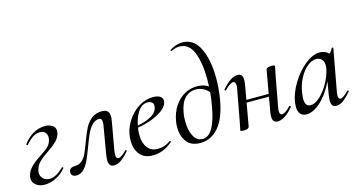

<svg xmlns="http://www.w3.org/2000/svg" viewBox="-79 -1058 2606 1400"><g transform="rotate(-15 1224.0 -357.5)"><path d="M24 -58Q24 -66 25 -71Q32 -108 61.5 -138.5Q91 -169 137 -198Q183 -227 203.5 -248.5Q224 -270 229 -301Q230 -305 230 -314Q230 -335 217 -350Q204 -365 178 -365Q148 -365 121.5 -347Q95 -329 69 -298L67 -297Q64 -297 61 -300Q58 -303 59 -305Q94 -352 136.5 -375.5Q179 -399 224 -399Q255 -399 278.5 -384.5Q302 -370 302 -342Q302 -334 301 -330Q295 -297 270 -271Q245 -245 202 -216Q153 -184 127 -157.5Q101 -131 94 -91Q93 -88 93 -81Q93 -55 111.5 -36.5Q130 -18 161 -18Q209 -18 266 -75Q267 -76 269 -76Q272 -76 274.5 -73.5Q277 -71 276 -68Q244 -28 200 -7Q156 14 113 14Q76 14 50 -5.5Q24 -25 24 -58Z M316 -24Q316 -61 366 -61Q395 -61 416 -80.5Q437 -100 450.5 -129.5Q464 -159 482 -208Q505 -270 523.5 -307Q542 -344 574 -370Q606 -396 654 -396Q681 -396 695 -383Q709 -370 709 -340Q709 -327 706 -310L667 -89Q665 -69 665 -64Q665 -34 683 -34Q704 -34 746 -76Q747 -77 749 -77Q752 -77 754 -73.5Q756 -70 754 -68Q721 -29 693.5 -10Q666 9 639 9Q599 9 599 -42Q599 -59 604 -89L639 -293Q641 -303 641 -317Q641 -347 620 -347Q590 -347 567 -323Q544 -299 527.5 -264Q511 -229 490 -171Q468 -112 451.5 -76Q435 -40 411 -15.5Q387 9 355 9Q337 9 326.5 0.5Q316 -8 316 -24Z M801 -135Q801 -157 806 -185Q816 -237 849.5 -286.5Q883 -336 933 -367.5Q983 -399 1039 -399Q1077 -399 1096 -384.5Q1115 -370 1111 -345Q1106 -313 1067.5 -284Q1029 -255 970 -235Q911 -215 846 -208L848 -221Q934 -233 984.5 -262Q1035 -291 1035 -338Q1035 -354 1022.5 -363Q1010 -372 992 -372Q949 -372 919.5 -328.5Q890 -285 879 -218Q873 -188 873 -160Q873 -99 900 -62Q927 -25 977 -25Q1033 -25 1075 -58H1076Q1079 -58 1081.5 -55Q1084 -52 1082 -49Q1011 12 933 12Q867 12 834 -29Q801 -70 801 -135Z M1154 -139Q1154 -166 1158 -186Q1169 -249 1199.5 -295.5Q1230 -342 1274.5 -367Q1319 -392 1370 -392Q1432 -392 1478 -352L1461 -313Q1443 -342 1415 -357Q1387 -372 1356 -372Q1307 -372 1273 -337Q1239 -302 1227 -230Q1222 -205 1222 -168Q1222 -102 1245 -56Q1268 -10 1313 -10Q1401 -10 1438 -217Q1457 -315 1457 -423Q1457 -545 1425.5 -625Q1394 -705 1321 -705Q1292 -705 1262 -689L1260 -688Q1257 -688 1254.5 -692Q1252 -696 1254 -698Q1302 -729 1348 -729Q1436 -729 1479 -639.5Q1522 -550 1522 -413Q1522 -332 1509 -258Q1486 -121 1429 -53.5Q1372 14 1291 14Q1220 14 1187 -30Q1154 -74 1154 -139Z M1593 1 1597 -19Q1606 -62 1608 -74L1649 -297Q1652 -312 1652 -322Q1652 -353 1633 -353Q1622 -353 1605 -341.5Q1588 -330 1567 -309Q1566 -308 1564 -308Q1561 -308 1559 -311.5Q1557 -315 1559 -317Q1593 -357 1622 -376Q1651 -395 1678 -395Q1698 -395 1707 -383.5Q1716 -372 1716 -347Q1716 -332 1711 -302L1659 -9Q1657 -1 1647 3.5Q1637 8 1620 8Q1593 8 1593 1ZM1662 -203H1897L1894 -183H1658ZM1836 -40Q1836 -56 1841 -84L1893 -378Q1895 -386 1905 -390.5Q1915 -395 1932 -395Q1959 -395 1959 -388L1955 -366Q1945 -319 1944 -313L1903 -90Q1900 -75 1900 -64Q1900 -34 1919 -34Q1930 -34 1947 -45.5Q1964 -57 1984 -78Q1985 -79 1987 -79Q1991 -79 1993 -75.5Q1995 -72 1993 -69Q1959 -29 1930 -10.5Q1901 8 1875 8Q1855 8 1845.5 -3.5Q1836 -15 1836 -40Z M2029 -62Q2029 -71 2031 -91Q2041 -160 2084.5 -232.5Q2128 -305 2187 -352Q2246 -399 2298 -399Q2330 -399 2355.5 -381Q2381 -363 2384 -328L2336 -357Q2350 -359 2367.5 -373.5Q2385 -388 2392 -407Q2394 -409 2396 -409Q2399 -409 2402 -407.5Q2405 -406 2404 -405L2346 -89Q2343 -73 2343 -62Q2343 -34 2359 -34Q2381 -34 2422 -77Q2423 -78 2425 -78Q2428 -78 2430 -74.5Q2432 -71 2430 -69Q2397 -30 2370 -10.5Q2343 9 2318 9Q2298 9 2288.5 -3Q2279 -15 2279 -41Q2279 -57 2284 -89L2308 -229L2327 -246Q2299 -169 2259.5 -110.5Q2220 -52 2176 -19.5Q2132 13 2092 13Q2062 13 2045.5 -5.5Q2029 -24 2029 -62ZM2315 -270Q2318 -284 2318 -296Q2318 -324 2303 -341.5Q2288 -359 2261 -359Q2228 -359 2194 -331.5Q2160 -304 2134 -255Q2108 -206 2099 -147Q2095 -115 2095 -105Q2095 -44 2137 -44Q2171 -44 2208.5 -79Q2246 -114 2275.5 -167Q2305 -220 2315 -270Z"/></g></svg>

Font: Cormorant Garamond Medium
Style: Italic
Weight: 500
Italic angle: -10°
Designer: Christian Thalmann (Catharsis Fonts)
Foundry: Catharsis Fonts
Version: Version 4.000